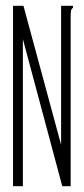

<svg xmlns="http://www.w3.org/2000/svg" viewBox="-20 -643 290 663"><path d="M25 -623H61L191 -143V-623H232V-616Q226 -612 225 -605Q224 -598 224 -582V0H195L59 -508V0H25Z"/></svg>

Font: Inconsolata UltraCondensed Light
Style: Regular
Weight: 300
Width: 1
Monospace: yes
Designer: Raph Levien, Cyreal, Brenton Simpson
Foundry: Raph Levien, Cyreal, Google
Version: Version 3.001; ttfautohint (v1.8.2.53-6de2)